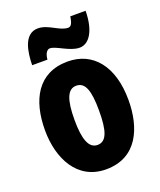

<svg xmlns="http://www.w3.org/2000/svg" viewBox="-143 -857 797 957"><g transform="rotate(-20 255.0 -379.0)"><path d="M84 -604H165C168 -640 183 -653 195 -653C228 -653 285 -605 337 -605C387 -605 426 -661 427 -768H346C341 -736 334 -718 317 -718C272 -718 228 -767 173 -767C96 -767 85 -667 84 -604ZM476 -277C476 -459 388 -561 256 -561C98 -561 33 -438 33 -277C33 -128 101 10 254 10C420 10 476 -132 476 -277ZM189 -275C189 -383 209 -433 255 -433C303 -433 320 -382 320 -277C320 -171 303 -119 255 -119C209 -119 189 -172 189 -275Z"/></g></svg>

Font: Noto Sans Bengali ExtraCondensed ExtraBold
Style: Regular
Weight: 800
Width: 2
Designer: Joana Ranito - Universal Thirst; Jelle Bosma - Monotype Design Team
Foundry: Universal Thirst ehf.
Version: Version 3.000